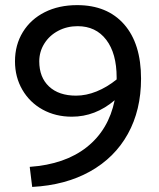

<svg xmlns="http://www.w3.org/2000/svg" viewBox="-20 -737 625 757"><path d="M536.1 -426.8Q536.1 -302.7 484.1 -209Q432.1 -115.2 335 -61Q237.8 -6.8 106.9 0L97.2 -79.1Q236.3 -88.9 322.3 -157Q408.2 -225.1 432.1 -341.8Q356 -276.9 263.2 -276.9Q199.2 -276.9 148.2 -304.9Q97.2 -333 68.1 -383.1Q39.1 -433.1 39.1 -495.1Q39.1 -560.1 70.1 -610.6Q101.1 -661.1 156.5 -689Q211.9 -716.8 284.2 -716.8Q402.8 -716.8 469.5 -640.9Q536.1 -564.9 536.1 -426.8ZM439.9 -423.8V-431.2Q439.9 -526.4 398.9 -580.1Q357.9 -633.8 286.1 -633.8Q244.1 -633.8 209.5 -615.5Q174.8 -597.2 154.8 -565.2Q134.8 -533.2 134.8 -495.1Q134.8 -432.1 173.3 -396Q211.9 -359.9 279.8 -359.9Q319.8 -359.9 360.8 -376.5Q401.9 -393.1 439.9 -423.8Z"/></svg>

Font: Sarala
Style: Regular
Weight: 400
Designer: Andres Torresi
Foundry: Huerta Tipografica
Version: Version 1.004;PS 001.003;hotconv 1.0.70;makeotf.lib2.5.58329